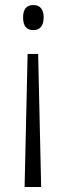

<svg xmlns="http://www.w3.org/2000/svg" viewBox="-20 -556 264 765"><path d="M154 -487C154 -519 139 -536 113 -536C84 -536 72 -517 72 -487C72 -453 85 -436 113 -436C139 -436 154 -453 154 -487ZM90 -341 78 189H144L132 -341Z"/></svg>

Font: Noto Sans Armenian Condensed Light
Style: Regular
Weight: 300
Width: 3
Designer: Monotype Design Team
Foundry: Monotype Imaging Inc.
Version: Version 2.008